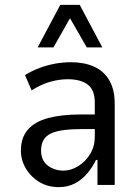

<svg xmlns="http://www.w3.org/2000/svg" viewBox="-20 -761 572 790"><path d="M222 9Q177 9 142 -12Q107 -33 86.5 -67.5Q66 -102 66 -141Q66 -195 95 -228Q124 -261 179 -275.5Q234 -290 311 -290H383V-230H322Q277 -230 244.5 -226Q212 -222 191 -212.5Q170 -203 159.5 -185.5Q149 -168 149 -142Q149 -101 176.5 -80Q204 -59 241 -59Q272 -59 302 -77.5Q332 -96 351 -127.5Q370 -159 370 -198V-340Q370 -390 341.5 -412.5Q313 -435 258 -435Q224 -435 186.5 -424.5Q149 -414 110 -389L83 -452Q112 -470 143 -481.5Q174 -493 206.5 -499Q239 -505 272 -505Q326 -505 366.5 -487Q407 -469 429.5 -431Q452 -393 452 -334V0H381V-103H375Q361 -74 339.5 -48Q318 -22 288.5 -6.5Q259 9 222 9ZM135 -566 228 -741H308L401 -566H337L268 -686L200 -566Z"/></svg>

Font: Nunito Sans 7pt Condensed
Style: Regular
Weight: 400
Width: 3
Designer: Vernon Adams
Foundry: Vernon Adams
Version: Version 3.101;gftools[0.9.27]